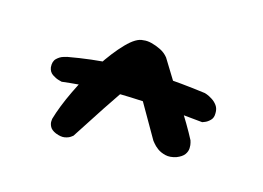

<svg xmlns="http://www.w3.org/2000/svg" viewBox="-46 -725 510 372"><g transform="rotate(15 209.0 -539.0)"><path d="M86.2 -431Q77.1 -434.9 74.1 -440.7Q71.1 -446.5 71.4 -451.4Q71.8 -456.4 71.8 -456.4Q79.4 -482.8 95.2 -515.8Q111 -548.8 130.8 -579.2Q150.6 -609.6 169.8 -629.4Q189 -649.2 203 -649.2Q210.5 -650.4 219.6 -648.1Q228.8 -645.8 238.2 -641.2Q247.6 -636.6 254.1 -628.5Q280.8 -584.5 304.1 -548.6Q327.4 -512.6 341.4 -485.6Q341.4 -485.6 342.6 -481.4Q343.9 -477.1 343.7 -470.4Q343.5 -463.8 339.1 -457.6Q334.6 -451.4 323.6 -447.1Q311.5 -443.1 301.8 -445.4Q292 -447.8 285.6 -452.6Q279.2 -457.4 275.8 -461.8Q272.2 -466.2 272.2 -466.2L211.5 -571.6Q185.6 -536.1 162.8 -501.2Q140 -466.2 120.1 -435.5Q120.1 -435.5 116 -432.5Q111.9 -429.5 104.4 -428.1Q96.9 -426.8 86.2 -431ZM354.2 -525.4Q278.9 -533.4 207.6 -536Q136.2 -538.6 70.9 -530.6Q70.9 -530.6 64.6 -532.3Q58.4 -534 51.6 -538.6Q44.9 -543.2 43.5 -552.2Q42.5 -564.1 48.8 -570.1Q55 -576 61.9 -577.9Q68.9 -579.9 68.9 -579.9Q115.9 -588.4 159.8 -590.6Q203.8 -592.9 249.2 -590.4Q294.6 -587.9 344.6 -581.2Q344.6 -581.2 349.1 -579.7Q353.5 -578.1 359.7 -574.2Q365.9 -570.4 370.4 -564.2Q374.9 -558 374.6 -548.8Q374.8 -539.6 369.6 -534.5Q364.5 -529.4 359.4 -527.4Q354.2 -525.4 354.2 -525.4Z"/></g></svg>

Font: Sour Gummy Black
Style: Regular
Weight: 900
Version: Version 1.000